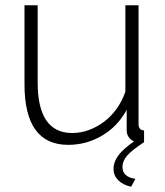

<svg xmlns="http://www.w3.org/2000/svg" viewBox="-20 -540 627 729"><path d="M239 10Q73 10 73 -220V-520H123V-227Q123 -35 254 -35Q287 -35 318 -46.5Q349 -58 376 -78.5Q403 -99 423.5 -128Q444 -157 456 -192V-520H506V-70Q506 -45 527 -45V0Q482 29 463.5 50Q445 71 445 94Q445 132 494 139L478 169Q446 162 428.5 144Q411 126 411 101Q411 75 429.5 50Q448 25 489 -3Q477 -8 469 -19Q461 -30 461 -45V-123Q427 -60 367.5 -25Q308 10 239 10Z"/></svg>

Font: Oxford Sans
Style: Regular
Weight: 300
Designer: Matt McInerney, Pablo Impallari, Rodrigo Fuenzalida
Foundry: Matt McInerney, Pablo Impallari, Rodrigo Fuenzalida
Version: Version 3.000g; ttfautohint (v1.5) -l 8 -r 28 -G 28 -x 14 -D